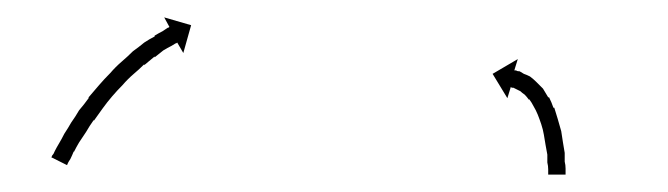

<svg xmlns="http://www.w3.org/2000/svg" viewBox="-20 -595 769 221"><path d="M40 -416Q42 -418 43 -421Q43 -421 43 -421Q43 -421 43 -421Q43 -421 43 -421Q43 -421 43 -421Q45 -425 48 -430Q48 -430 48 -430Q48 -430 48 -430Q48 -430 48 -430Q48 -430 48 -430Q51 -435 54 -441Q54 -441 54 -441Q54 -441 54 -441Q54 -441 54 -441Q54 -441 54 -441Q58 -447 62 -454Q62 -454 62 -454Q62 -454 62 -454Q62 -454 62 -454Q62 -454 62 -454Q67 -461 71 -468Q71 -468 71 -468Q71 -468 71 -468Q71 -468 71 -468Q71 -468 71 -468Q77 -475 82 -482Q82 -482 82 -482.5Q82 -483 82 -483Q82 -483 82 -483Q82 -483 82 -483Q88 -490 94 -497Q94 -497 94 -497Q94 -497 94 -497Q94 -497 94 -497Q94 -497 94 -497Q100 -504 107 -511Q107 -511 107 -511Q107 -511 107 -511Q107 -511 107 -511Q107 -511 107 -511Q113 -518 120 -524Q120 -524 120 -524Q120 -524 120 -524Q120 -524 120 -524Q120 -524 120 -524Q127 -530 133 -536Q133 -536 133 -536Q133 -536 133 -536Q133 -536 133 -536Q133 -536 133 -536Q140 -541 146 -546Q146 -546 146 -546Q146 -546 146 -546Q146 -546 146 -546Q146 -546 146 -546Q152 -550 158 -553Q158 -553 158 -553.5Q158 -554 158 -554Q158 -554 158 -554Q158 -554 158 -554Q163 -557 167 -559Q167 -559 167 -559Q167 -559 167 -559Q167 -559 167 -559Q167 -559 167 -559Q170 -561 173 -563Q173 -563 173 -563Q173 -563 173 -563Q173 -563 173 -563Q173 -563 173 -563Q174 -563 175 -564L169 -575L200 -566L191 -534L184 -546Q183 -545 182 -545Q182 -545 182 -545Q182 -545 182 -545Q182 -545 182 -545Q182 -545 182 -545Q180 -544 177 -542Q177 -542 177 -542Q177 -542 177 -542Q177 -542 177 -542Q177 -542 177 -542Q173 -540 168 -537Q168 -537 168 -537Q168 -537 168 -537Q168 -537 168 -537Q168 -537 168 -537Q163 -533 158 -529Q158 -529 158 -529.5Q158 -530 158 -530Q158 -530 158 -530Q158 -530 158 -530Q152 -525 146 -520Q146 -520 146 -520Q146 -520 146 -520Q146 -520 146 -520.5Q146 -521 146 -521Q140 -515 134 -510Q134 -510 134 -510Q134 -510 134 -510Q134 -510 134 -510Q134 -510 134 -510Q127 -504 121 -497Q121 -497 121 -497Q121 -497 121 -497Q121 -497 121 -497Q121 -497 121 -497Q115 -491 109 -484Q109 -484 109 -484Q109 -484 109 -484Q109 -484 109 -484Q109 -484 109 -484Q103 -477 98 -470Q98 -470 98 -470Q98 -470 98 -470Q98 -470 98 -470Q98 -470 98 -470Q93 -463 88 -456Q88 -456 88 -456Q88 -456 88 -457Q88 -457 88 -457Q88 -457 88 -457Q83 -450 79 -443Q79 -443 79 -443Q79 -443 79 -443Q79 -443 79 -443Q79 -443 79 -443Q75 -437 71 -431Q71 -431 71 -431Q71 -431 71 -431Q71 -431 71 -431Q71 -431 71 -431Q68 -426 65 -420Q65 -420 65 -420.5Q65 -421 65 -421Q65 -421 65 -421Q65 -421 65 -421Q63 -416 61 -412Q61 -412 61 -412Q61 -412 61 -412Q61 -412 61 -412Q61 -412 61 -412Q59 -409 58 -407Q58 -406 57 -405L39 -414Q40 -415 40 -416ZM611 -396Q611 -396 611 -396Q611 -396 611 -396Q611 -396 611 -396Q611 -396 611 -396Q611 -398 611 -401Q611 -401 611 -400.5Q611 -400 611 -400Q611 -400 611 -400Q611 -400 611 -400Q611 -404 610 -408Q610 -408 610 -408Q610 -408 610 -408Q610 -408 610 -408Q610 -408 610 -408Q610 -412 610 -417Q610 -417 610 -417Q610 -417 610 -417Q610 -417 610 -417Q610 -417 610 -417Q609 -423 608 -428Q608 -428 608 -428Q608 -428 608 -428Q608 -428 608 -428Q608 -428 608 -428Q607 -434 606 -440Q606 -440 606 -440Q606 -440 606 -440Q606 -440 606 -440Q606 -440 606 -440Q605 -446 603 -452Q603 -452 603 -452Q603 -452 603 -452Q603 -452 603 -452Q603 -452 603 -452Q601 -458 599 -463Q599 -463 599 -463Q599 -463 599 -463Q599 -463 599 -463Q599 -463 599 -463Q597 -468 594 -473Q594 -473 594 -473Q594 -473 594 -473Q594 -473 594 -473Q594 -473 594 -473Q592 -477 589 -481Q589 -481 589 -481Q589 -481 589 -481Q589 -481 589 -480.5Q589 -480 589 -480Q586 -484 584 -486Q584 -486 584 -486Q584 -486 584 -486Q584 -486 584 -486Q584 -486 584 -486Q581 -488 579 -490Q579 -490 579 -490Q579 -490 579 -490Q579 -490 579 -490Q579 -490 579 -490Q577 -491 575 -492Q575 -492 575 -492Q575 -492 575 -492Q575 -492 575 -492Q575 -492 575 -492Q573 -493 571 -494Q571 -494 571 -494Q571 -494 571 -494Q571 -494 571 -494Q571 -494 571 -494Q570 -494 569 -494Q569 -494 569 -494Q569 -494 569 -494Q569 -494 569 -494Q569 -494 569 -494Q568 -495 568 -495L564 -482L547 -510L576 -527L572 -514Q573 -514 574 -514Q574 -514 574 -514Q574 -514 574 -514Q574 -514 574 -514Q574 -514 574 -514Q575 -513 577 -513Q577 -513 577 -513Q577 -513 577 -513Q578 -513 578 -513Q578 -513 578 -513Q580 -512 583 -510Q583 -510 583 -510Q583 -510 583 -510Q583 -510 583 -510Q583 -510 583 -510Q586 -509 590 -507Q590 -507 590 -507Q590 -507 590 -507Q590 -507 590 -507Q590 -507 590 -507Q594 -504 597 -501Q597 -501 597 -501Q597 -501 597 -501Q597 -501 597 -501Q597 -501 597 -501Q601 -497 605 -493Q605 -493 605 -493Q605 -493 605 -493Q605 -493 605 -493Q605 -493 605 -493Q608 -488 611 -483Q611 -483 611.5 -483Q612 -483 612 -483Q612 -483 612 -483Q612 -483 612 -483Q615 -477 617 -471Q617 -471 617 -471Q617 -471 617 -471Q618 -471 618 -471Q618 -471 618 -471Q620 -464 622 -458Q622 -458 622 -458Q622 -458 622 -458Q622 -458 622 -458Q622 -458 622 -458Q624 -451 626 -444Q626 -444 626 -444Q626 -444 626 -444Q626 -444 626 -444Q626 -444 626 -444Q627 -438 628 -431Q628 -431 628 -431Q628 -431 628 -431Q628 -431 628 -431Q628 -431 628 -431Q629 -425 630 -419Q630 -419 630 -419Q630 -419 630 -419Q630 -419 630 -419Q630 -419 630 -419Q630 -414 630 -409Q630 -409 630 -409Q630 -409 630 -409Q630 -409 630 -409Q630 -409 630 -409Q631 -405 631 -401Q631 -401 631 -401Q631 -401 631 -401Q631 -401 631 -401Q631 -401 631 -401Q631 -398 631 -396Q631 -396 631 -396Q631 -396 631 -396Q631 -396 631 -396Q631 -396 631 -396Q631 -395 631 -394H611Q611 -395 611 -396Z"/></svg>

Font: FRB American Cursive Just Arrows Black
Style: Bold Italic
Weight: 900
Italic angle: -25°
Version: Version 2.0;Modular Font Editor K font №1